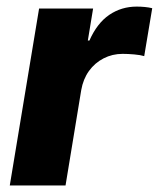

<svg xmlns="http://www.w3.org/2000/svg" viewBox="-20 -565 484 585"><path d="M9.8 0 99.1 -539.1H263.7L247.6 -441.4H252.4Q275.9 -494.6 313 -519.8Q350.1 -544.9 396.5 -544.9Q409.2 -544.9 421.4 -543.7Q433.6 -542.5 443.8 -540L419.4 -394Q408.2 -397.5 388.9 -399.2Q369.6 -400.9 353.5 -400.9Q322.3 -400.9 295.7 -387.2Q269 -373.5 251.2 -348.9Q233.4 -324.2 227.5 -290.5L179.7 0Z"/></svg>

Font: Inter 18pt ExtraBold
Style: Italic
Weight: 800
Italic angle: -9.3988°
Designer: Rasmus Andersson
Foundry: rsms
Version: Version 4.001;git-66647c0bb